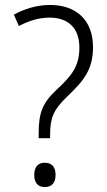

<svg xmlns="http://www.w3.org/2000/svg" viewBox="-20 -744 431 774"><path d="M182 -724C128 -724 78 -708 36 -685L56 -639C94 -659 135 -673 180 -673C255 -673 300 -631 300 -552C300 -476 268 -438 209 -383C150 -328 136 -288 136 -206V-187H182V-201C182 -269 196 -302 250 -354C316 -417 355 -462 355 -554C355 -663 287 -724 182 -724ZM160 10C189 10 204 -7 204 -39C204 -71 189 -88 160 -88C133 -88 118 -70 118 -39C118 -7 133 10 160 10Z"/></svg>

Font: Noto Sans Malayalam SemiCondensed Light
Style: Regular
Weight: 300
Width: 4
Designer: Jelle Bosma - Monotype Design Team
Foundry: Monotype Imaging Inc.
Version: Version 2.104